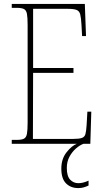

<svg xmlns="http://www.w3.org/2000/svg" viewBox="-20 -734 530 980"><path d="M40 0V-20H65Q90 -20 102 -26Q114 -32 117.5 -51Q121 -70 121 -108V-606Q121 -645 117.5 -663.5Q114 -682 102 -688Q90 -694 65 -694H40V-714H413L419 -550H399L396 -606Q394 -643 389.5 -660.5Q385 -678 370.5 -683.5Q356 -689 325 -689H149V-387H355V-362H149L148 -25H354Q384 -25 398 -30Q412 -35 416 -49.5Q420 -64 422 -94L426 -164H446L441 0ZM379 226Q341 226 317 202Q293 178 293 127Q293 77 319.5 43.5Q346 10 372 0H406Q387 7 367.5 24Q348 41 334.5 66Q321 91 321 123Q321 165 338 183Q355 201 380 201Q404 201 432 188V213Q419 219 407 222.5Q395 226 379 226Z"/></svg>

Font: Noto Serif Lao Condensed Thin
Style: Regular
Weight: 100
Width: 3
Designer: Monotype Design Team
Foundry: Monotype Imaging Inc.
Version: Version 2.003; ttfautohint (v1.8.4.7-5d5b)